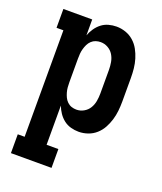

<svg xmlns="http://www.w3.org/2000/svg" viewBox="-138 -617 775 920"><g transform="rotate(20 250.0 -156.5)"><path d="M28 215V119H63V-424H28V-520H175V-439Q182 -458 193.5 -475Q205 -492 221 -504.5Q237 -517 257 -522.5Q277 -528 297 -528Q321 -528 344 -520Q367 -512 385 -496Q403 -480 414.5 -459Q426 -438 433 -415Q440 -392 442.5 -368Q445 -344 445 -320V-200Q445 -176 442.5 -152Q440 -128 433 -105Q426 -82 414.5 -61Q403 -40 385 -24Q367 -8 344 0Q321 8 297 8Q277 8 257 2.5Q237 -3 221 -15.5Q205 -28 193.5 -45Q182 -62 175 -81V119H235V215ZM251 -88Q271 -88 288.5 -98Q306 -108 316 -124.5Q326 -141 329.5 -160.5Q333 -180 333 -200V-320Q333 -340 329.5 -359.5Q326 -379 316 -395.5Q306 -412 288.5 -422Q271 -432 251 -432Q238 -432 226 -428Q214 -424 204.5 -415Q195 -406 189.5 -394.5Q184 -383 180.5 -370.5Q177 -358 176 -345.5Q175 -333 175 -320V-200Q175 -187 176 -174.5Q177 -162 180.5 -149.5Q184 -137 189.5 -125.5Q195 -114 204.5 -105Q214 -96 226 -92Q238 -88 251 -88Z"/></g></svg>

Font: Iosevka Gothic
Style: Bold
Weight: 700
Monospace: yes
Designer: Belleve Invis
Foundry: Belleve Invis
Version: Version 15.5.1; ttfautohint (v1.8.4)